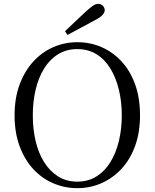

<svg xmlns="http://www.w3.org/2000/svg" viewBox="-20 -965 807 1001"><path d="M319 -802Q347 -829 375 -855.5Q403 -882 429 -906Q452 -927 466 -936Q480 -945 492 -945Q506 -945 516 -935Q526 -925 526 -912Q526 -900 514.5 -887Q503 -874 472 -858Q437 -839 402 -820.5Q367 -802 332 -783ZM383 16Q317 16 257.5 -9.5Q198 -35 153 -84Q108 -133 82 -203.5Q56 -274 56 -364Q56 -453 82 -523.5Q108 -594 153 -643.5Q198 -693 257.5 -719Q317 -745 383 -745Q450 -745 509 -719.5Q568 -694 613.5 -645Q659 -596 684.5 -525Q710 -454 710 -364Q710 -275 684.5 -204.5Q659 -134 613.5 -85Q568 -36 509 -10Q450 16 383 16ZM383 -18Q440 -18 483.5 -45.5Q527 -73 556 -120.5Q585 -168 600 -230.5Q615 -293 615 -364Q615 -434 600 -496.5Q585 -559 556 -607Q527 -655 483.5 -682Q440 -709 383 -709Q326 -709 282.5 -682Q239 -655 209.5 -607Q180 -559 165.5 -496.5Q151 -434 151 -364Q151 -293 165.5 -230.5Q180 -168 209.5 -120.5Q239 -73 282.5 -45.5Q326 -18 383 -18Z"/></svg>

Font: Noto Serif KR ExtraLight
Style: Regular
Weight: 400
Version: Version 2.002-H1;hotconv 1.1.0;makeotfexe 2.6.0